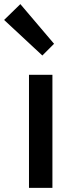

<svg xmlns="http://www.w3.org/2000/svg" viewBox="-54 -914 361 934"><path d="M152 -644 209 -701 45 -894 -34 -817ZM87 0H201V-550H87Z"/></svg>

Font: Spoqa Han Sans Neo Medium
Style: Regular
Weight: 500
Designer: [Spoqa Han Sans Neo] Dong-huui Kim  Younghwa Kang  Yujin Lee  [Noto Sans] Ryoko NISHIZUKA  (kana & ideographs); Paul D. 
Foundry: Spoqa (http://www.spoqa-han-sans.com)
Version: Version 1.000